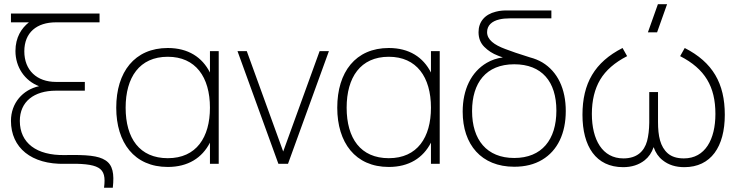

<svg xmlns="http://www.w3.org/2000/svg" viewBox="-20 -785 3533 920"><path d="M290 0C373 -2 423 2.5 451 18.5C480 35 485 65 478.5 114.5H520.5C528 47 520.5 5.5 485 -17C451 -39 397 -44 290 -42C155 -39.5 75 -100 75 -205.5C75 -298 143 -350.5 248 -350.5H386.5V-392.5H248C156.5 -392.5 96.5 -448.5 96.5 -539C96.5 -629.5 156.5 -678 248 -678H457V-720H32.5V-678H118.5C83 -650 54 -606 54 -540.5C54 -463.5 98.5 -398 167 -372C89 -355 32.5 -291 32.5 -206C32.5 -76.5 131 3.5 290 0Z M986 -540V-437.5C949 -510.5 882 -555 784 -555C625 -555 537 -440 537 -269C537 -102 623 15 784 15C881 15 948.5 -28.5 986 -101.5V0H1028V-540ZM784 -513C917 -513 986 -416 986 -269C986 -127 921 -27 784 -27C649 -27 582 -122 582 -269C582 -414 648 -513 784 -513Z M1360 0 1556 -540H1511.5L1337 -59L1162.5 -540H1118L1314 0Z M2045 -540V-437.5C2008 -510.5 1941 -555 1843 -555C1684 -555 1596 -440 1596 -269C1596 -102 1682 15 1843 15C1940 15 2007.5 -28.5 2045 -101.5V0H2087V-540ZM1843 -513C1976 -513 2045 -416 2045 -269C2045 -127 1980 -27 1843 -27C1708 -27 1641 -122 1641 -269C1641 -414 1707 -513 1843 -513Z M2444 14C2496 14 2540.5 3 2578 -19.5C2652 -63.5 2691 -146.5 2691 -253C2691 -358.5 2652.5 -441.5 2578.5 -486C2560.5 -496.5 2541 -504.5 2519.5 -510C2466.5 -526.5 2427 -540 2401.5 -550C2347.5 -570 2314 -595 2314 -631C2314 -663 2336.5 -683.5 2373 -692C2387.5 -695.5 2404.5 -697 2422 -697H2622V-735H2413C2395.5 -735 2376.5 -734.5 2356 -729C2302.5 -716 2273 -680 2273 -631C2273 -602.5 2282 -579 2300.5 -560.5C2319 -542 2340.5 -528 2366 -518.5C2373.5 -515.5 2381 -512.5 2389.5 -510C2361 -506 2335.5 -497.5 2312.5 -484C2238 -440.5 2197 -356.5 2197 -250C2197 -92 2286.5 14 2444 14ZM2444 -28C2312.5 -28 2242 -115 2242 -253C2242 -388 2309 -477 2444 -477C2576 -477 2646 -394.5 2646 -255C2646 -116 2576.5 -28 2444 -28Z M3176.5 -765H3132.5L3084.5 -630H3128.5ZM2966 16C3006.5 16 3041 5 3069 -17C3088.5 -32.5 3103 -53.5 3112 -80C3121 -53.5 3135.5 -32.5 3155.5 -17C3183 5 3217.5 16 3259 16C3387 16 3453 -82.5 3453 -235C3453 -385 3395.5 -486.5 3261 -555L3239 -516C3358 -455 3408 -370 3408 -239C3408 -117.5 3359 -26 3257 -26C3224 -26 3198.5 -34 3180 -50C3143.5 -82 3133 -133 3133 -201V-344H3091V-197C3090.5 -163 3087 -133.5 3080.5 -109C3066.5 -59 3031.5 -26 2967 -26C2866.5 -26 2816 -115.5 2816 -239C2816 -304 2829.5 -359 2856 -403.5C2882.5 -448 2925.5 -485.5 2985 -516L2963 -555C2829.5 -487 2771 -385.5 2771 -235C2771 -83.5 2835.5 16 2966 16Z"/></svg>

Font: Vela Sans ExtLt
Style: Regular
Weight: 200
Designer: Principal design: Mikhail Sharanda - project Manrope.
Design modification: Ravid Balaliev
Foundry: Mikhail Sharanda
Version: Version 1.001